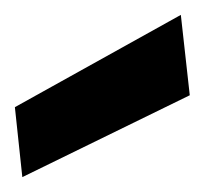

<svg xmlns="http://www.w3.org/2000/svg" viewBox="-20 -783 275 258"><path d="M10 -545 0 -639 223 -763 235 -655Z"/></svg>

Font: DM Sans 16pt ExtraBold
Style: Regular
Weight: 800
Version: Version 4.004;gftools[0.9.30]